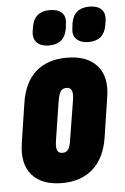

<svg xmlns="http://www.w3.org/2000/svg" viewBox="-52 -741 511 785"><g transform="rotate(-5 203.5 -348.5)"><path d="M171 6Q89 6 48.5 -40Q8 -86 21 -171L46 -335Q59 -418 107 -460.5Q155 -503 234 -503Q317 -503 358 -457Q399 -411 385 -326L360 -163Q347 -81 298.5 -37.5Q250 6 171 6ZM184 -117Q199 -117 207 -128Q215 -139 219 -168L245 -329Q249 -356 243.5 -368Q238 -380 222 -380Q206 -380 198.5 -369Q191 -358 186 -329L161 -169Q157 -142 162 -129.5Q167 -117 184 -117ZM329 -559Q298 -559 280.5 -575.5Q263 -592 268 -622L270 -640Q280 -703 345 -703Q377 -703 393.5 -687Q410 -671 406 -640L403 -622Q393 -559 329 -559ZM166 -559Q135 -559 118 -575.5Q101 -592 105 -622L108 -640Q118 -703 182 -703Q215 -703 231.5 -687Q248 -671 243 -640L241 -622Q231 -559 166 -559Z"/></g></svg>

Font: Sofia Sans Extra Condensed Black
Style: Italic
Weight: 900
Italic angle: -9°
Version: Version 4.100